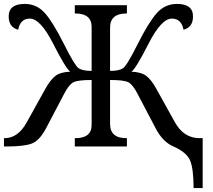

<svg xmlns="http://www.w3.org/2000/svg" viewBox="-20 -740 1075 970"><path d="M673.8 -268.1Q650.4 -313 628.2 -324.5Q606 -335.9 536.1 -335.9V-113.8Q536.1 -42 618.2 -42H621.1V0H357.9V-42H360.8Q442.9 -42 442.9 -108.9V-335.9Q373.5 -335.9 351.1 -324.5Q328.6 -313 305.2 -268.1L213.9 -94.2Q180.2 -29.8 140.9 -14.9Q101.6 0 14.2 0H0V-42H2.9Q71.3 -42 115.2 -122.1L209 -291Q234.9 -337.4 260.3 -356.7Q285.6 -376 335 -377.9Q313.5 -391.6 248.8 -518.8Q184.1 -646 130.9 -646Q82.5 -646 71.8 -589.8Q23.9 -602.1 23.9 -657.2Q23.9 -720.2 105 -720.2Q166 -720.2 207.3 -673.3Q248.5 -626.5 303 -517.6Q357.4 -408.7 377.2 -395.3Q397 -381.8 442.9 -381.8V-604Q442.9 -671.9 360.8 -671.9H357.9V-713.9H621.1V-671.9H618.2Q536.1 -671.9 536.1 -600.1V-381.8Q581.5 -381.8 601.3 -395Q621.1 -408.2 675.5 -517.1Q730 -626 771.5 -673.1Q813 -720.2 874 -720.2Q955.1 -720.2 955.1 -657.2Q955.1 -602.1 907.2 -589.8Q896.5 -646 848.1 -646Q794.9 -646 730.2 -518.8Q665.5 -391.6 644 -377.9Q692.9 -376 718.8 -356.7Q744.6 -337.4 770 -291L863.8 -122.1Q908.2 -42 988.8 -42H1003.9V210H958Q958 112.8 940.4 70.8Q922.9 28.8 852.1 -2Q800.3 -25.4 765.1 -94.2Z"/></svg>

Font: Droid Serif
Style: Regular
Weight: 400
Designer: Monotype Design team
Foundry: Monotype Imaging Inc.
Version: Version 1.03